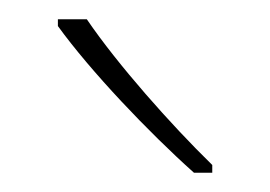

<svg xmlns="http://www.w3.org/2000/svg" viewBox="-20 -785 280 199"><path d="M70 -765H40V-758C74 -711 134 -648 181 -606H200V-614C157 -656 102 -718 70 -765Z"/></svg>

Font: Noto Sans Ethiopic SemiCondensed Thin
Style: Regular
Weight: 100
Width: 4
Designer: Monotype Design Team
Foundry: Monotype Imaging Inc.
Version: Version 2.102